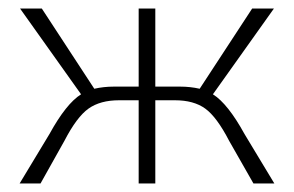

<svg xmlns="http://www.w3.org/2000/svg" viewBox="-20 -430 689 450"><path d="M553 -116 623 0H574L517 -100Q488 -156 461 -175.5Q434 -195 390 -195H344V0H305V-195H259Q215 -195 187.5 -175.5Q160 -156 131 -100L75 0H26L96 -116Q135 -187 170 -209L27 -410H78L201 -222Q223 -227 247 -227H305V-410H344V-227H402Q426 -227 448 -222L571 -410H622L479 -209Q514 -187 553 -116Z"/></svg>

Font: EauTest Light
Style: Regular
Weight: 300
Designer: Christian Thalmann (Catharsis Fonts)
Version: Version 0.001;PS 000.001;hotconv 1.0.88;makeotf.lib2.5.64775